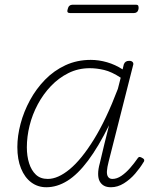

<svg xmlns="http://www.w3.org/2000/svg" viewBox="-20 -771 661 808"><path d="M175 17Q139 17 111.5 -3.5Q84 -24 68.5 -62Q53 -100 53 -152Q53 -199 66.5 -250Q80 -301 106 -349Q132 -397 169.5 -435.5Q207 -474 255.5 -496.5Q304 -519 362 -519Q396 -519 430.5 -509Q465 -499 496 -479L501 -500Q504 -508 509.5 -511.5Q515 -515 524 -515Q534 -515 538.5 -509.5Q543 -504 540 -496L437 -90Q431 -67 430 -51Q429 -35 435 -26.5Q441 -18 453 -18Q472 -18 491 -31Q510 -44 527.5 -64Q545 -84 558 -103Q563 -111 568 -110.5Q573 -110 579 -106Q587 -102 587 -96.5Q587 -91 583 -87Q570 -65 549 -40.5Q528 -16 501.5 0.5Q475 17 447 17Q429 17 417.5 10.5Q406 4 399.5 -8Q393 -20 393 -39.5Q393 -59 400 -84Q409 -124 419 -164Q429 -204 439 -244Q394 -153 350.5 -95Q307 -37 263.5 -10Q220 17 175 17ZM93 -151Q93 -114 102.5 -84Q112 -54 131 -36Q150 -18 181 -18Q224 -18 273.5 -59Q323 -100 375 -184Q427 -268 476 -397L488 -444Q450 -469 418.5 -476.5Q387 -484 358 -484Q309 -484 268 -463.5Q227 -443 194.5 -409Q162 -375 139 -332Q116 -289 104.5 -242.5Q93 -196 93 -151ZM275 -716Q267 -716 264.5 -720Q262 -724 265 -733Q267 -742 272 -746.5Q277 -751 284 -751H553Q560 -751 562 -746.5Q564 -742 563 -733Q561 -724 556 -720Q551 -716 543 -716Z"/></svg>

Font: Playwrite IS Thin
Style: Regular
Weight: 250
Designer: Veronika Burian, José Scaglione
Foundry: TypeTogether
Version: Version 1.002